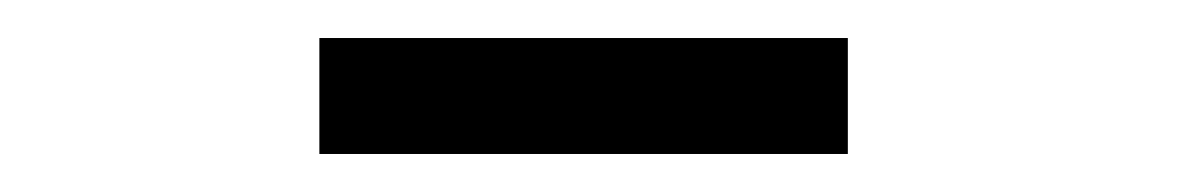

<svg xmlns="http://www.w3.org/2000/svg" viewBox="-20 -703 624 101"><path d="M426 -622H148V-683H426Z"/></svg>

Font: Wix Madefor Display
Style: Regular
Weight: 400
Designer: Dalton Maag Ltd
Foundry: Dalton Maag Ltd
Version: Version 3.100